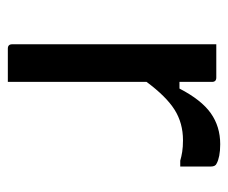

<svg xmlns="http://www.w3.org/2000/svg" viewBox="-66 -516 582 490"><g transform="rotate(90 225.0 -271.0)"><path d="M189 0H104Q93 0 93 -11V-532H178Q189 -532 189 -521V-438H206Q235 -494 269 -518Q303 -542 348 -542Q365 -542 377.5 -539.5Q390 -537 397 -533Q405 -530 405 -518V-440H390Q380 -443 367.5 -445Q355 -447 338 -447Q294 -447 260 -425.5Q226 -404 189 -354Z"/></g></svg>

Font: Recursive Sn Lnr St
Style: Regular
Weight: 400
Version: Version 1.079;hotconv 1.0.112;makeotfexe 2.5.65598; ttfautoh